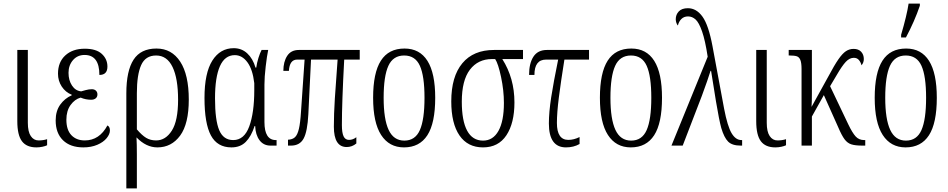

<svg xmlns="http://www.w3.org/2000/svg" viewBox="-20 -816 5314 1076"><path d="M77 -137V-536H136V-128Q136 -78 152.5 -53.5Q169 -29 196 -29Q222 -29 244 -36V-2Q234 3 217.5 6.5Q201 10 184 10Q129 10 103 -24.5Q77 -59 77 -137Z M292 -141Q292 -194 317.5 -229.5Q343 -265 382 -282V-285Q347 -299 326 -331Q305 -363 305 -403Q305 -468 346 -505.5Q387 -543 455 -543Q519 -543 550.5 -514Q582 -485 582 -443Q582 -396 537 -396Q537 -508 454 -508Q414 -508 389 -479Q364 -450 364 -408Q364 -366 383.5 -336.5Q403 -307 435 -304Q442 -306 460 -311Q478 -316 495 -316Q509 -316 517.5 -308Q526 -300 526 -287Q526 -273 516.5 -265Q507 -257 491 -257Q460 -257 432 -269Q399 -260 375.5 -227.5Q352 -195 352 -145Q352 -88 380 -58.5Q408 -29 455 -29Q537 -29 582 -113Q596 -106 596 -85Q596 -64 577.5 -41.5Q559 -19 525 -4.5Q491 10 447 10Q374 10 333 -30Q292 -70 292 -141Z M688 -293Q688 -419 728.5 -481.5Q769 -544 857 -544Q942 -544 990 -470.5Q1038 -397 1038 -258Q1038 -122 989.5 -56Q941 10 862 10Q799 10 745 -46Q747 -10 747 49V240H688ZM978 -257Q978 -376 947 -440.5Q916 -505 855 -505Q795 -505 771 -451Q747 -397 747 -293V-91Q775 -58 799 -43.5Q823 -29 855 -29Q908 -29 943 -84Q978 -139 978 -257Z M1126 -267Q1126 -407 1170 -476.5Q1214 -546 1290 -546Q1334 -546 1365.5 -517Q1397 -488 1412 -437H1416Q1420 -465 1428.5 -492Q1437 -519 1446 -536H1483Q1476 -503 1469 -443.5Q1462 -384 1462 -342V-132Q1462 -31 1526 -31H1530V0H1496Q1457 0 1434.5 -30Q1412 -60 1410 -110H1407Q1388 -52 1357.5 -21Q1327 10 1277 10Q1198 10 1162 -57Q1126 -124 1126 -267ZM1405 -310V-350Q1396 -427 1366.5 -467Q1337 -507 1296 -507Q1240 -507 1212.5 -445Q1185 -383 1185 -265Q1185 -142 1208.5 -86.5Q1232 -31 1287 -31Q1349 -31 1377 -108Q1405 -185 1405 -310Z M1851 -106Q1851 -176 1856.5 -263.5Q1862 -351 1872 -482H1723L1708 -176Q1703 -79 1681.5 -39.5Q1660 0 1611 0H1594V-33Q1619 -34 1633 -47Q1647 -60 1655 -93.5Q1663 -127 1667 -192L1687 -482H1645Q1603 -482 1599 -419H1568Q1568 -470 1589.5 -503Q1611 -536 1655 -536H1996V-482H1909Q1896 -241 1896 -115Q1896 -72 1905.5 -52Q1915 -32 1936 -32Q1958 -32 1977 -47V-12Q1953 8 1923 8Q1851 8 1851 -106Z M2071 -268Q2071 -408 2114.5 -476Q2158 -544 2247 -544Q2332 -544 2375.5 -475Q2419 -406 2419 -268Q2419 -126 2375 -58Q2331 10 2244 10Q2161 10 2116 -59.5Q2071 -129 2071 -268ZM2359 -268Q2359 -390 2333 -447.5Q2307 -505 2245 -505Q2183 -505 2156.5 -447Q2130 -389 2130 -268Q2130 -148 2158 -88Q2186 -28 2246 -28Q2307 -28 2333 -87Q2359 -146 2359 -268Z M2509 -248Q2509 -387 2571 -461.5Q2633 -536 2749 -536H2911V-485H2795Q2863 -378 2863 -242Q2863 -126 2818 -58Q2773 10 2687 10Q2601 10 2555 -57Q2509 -124 2509 -248ZM2804 -239Q2804 -309 2788 -384.5Q2772 -460 2755 -485H2737Q2659 -485 2613.5 -425.5Q2568 -366 2568 -246Q2568 -139 2598 -83.5Q2628 -28 2687 -28Q2743 -28 2773.5 -82.5Q2804 -137 2804 -239Z M3056 -124Q3056 -187 3069 -271Q3082 -355 3108 -482H3040Q2975 -482 2975 -396H2945Q2945 -461 2969.5 -498.5Q2994 -536 3045 -536H3281V-482H3143Q3123 -357 3112 -270.5Q3101 -184 3101 -127Q3101 -32 3165 -32Q3196 -32 3228 -48V-9Q3195 10 3152 10Q3056 10 3056 -124Z M3342 -268Q3342 -408 3385.5 -476Q3429 -544 3518 -544Q3603 -544 3646.5 -475Q3690 -406 3690 -268Q3690 -126 3646 -58Q3602 10 3515 10Q3432 10 3387 -59.5Q3342 -129 3342 -268ZM3630 -268Q3630 -390 3604 -447.5Q3578 -505 3516 -505Q3454 -505 3427.5 -447Q3401 -389 3401 -268Q3401 -148 3429 -88Q3457 -28 3517 -28Q3578 -28 3604 -87Q3630 -146 3630 -268Z M3946 -498Q3932 -590 3914.5 -640Q3897 -690 3878 -707Q3859 -724 3836 -724Q3813 -724 3798.5 -709.5Q3784 -695 3779 -673Q3774 -678 3770.5 -688Q3767 -698 3767 -708Q3767 -734 3784 -752Q3801 -770 3835 -770Q3883 -770 3917 -722.5Q3951 -675 3973 -557L4038 -207Q4057 -108 4080 -69.5Q4103 -31 4135 -31H4139V0H4131Q4083 0 4060.5 -22.5Q4038 -45 4022 -99Q4010 -143 3992.5 -247.5Q3975 -352 3965 -419H3962Q3948 -373 3913 -278L3806 0H3743Z M4218 -137V-536H4277V-128Q4277 -78 4293.5 -53.5Q4310 -29 4337 -29Q4363 -29 4385 -36V-2Q4375 3 4358.5 6.5Q4342 10 4325 10Q4270 10 4244 -24.5Q4218 -59 4218 -137Z M4472 -429Q4472 -463 4465.5 -479.5Q4459 -496 4445.5 -500.5Q4432 -505 4406 -505H4400V-536H4530V-293Q4530 -241 4528 -217L4623 -389Q4656 -451 4678.5 -483.5Q4701 -516 4720.5 -529Q4740 -542 4764 -542Q4791 -542 4806 -526Q4821 -510 4821 -485Q4821 -465 4808 -450Q4804 -467 4793.5 -479.5Q4783 -492 4765 -492Q4741 -492 4720 -469.5Q4699 -447 4670 -397L4632 -333L4734 -119Q4757 -71 4775.5 -51Q4794 -31 4823 -31H4829V0H4813Q4773 0 4751 -7Q4729 -14 4713 -35.5Q4697 -57 4677 -104L4597 -283L4530 -163V0H4472Z M4882 -268Q4882 -408 4925.5 -476Q4969 -544 5058 -544Q5143 -544 5186.5 -475Q5230 -406 5230 -268Q5230 -126 5186 -58Q5142 10 5055 10Q4972 10 4927 -59.5Q4882 -129 4882 -268ZM5170 -268Q5170 -390 5144 -447.5Q5118 -505 5056 -505Q4994 -505 4967.5 -447Q4941 -389 4941 -268Q4941 -148 4969 -88Q4997 -28 5057 -28Q5118 -28 5144 -87Q5170 -146 5170 -268ZM5030 -621Q5062 -730 5072 -796H5135V-784Q5105 -696 5057 -606H5030Z"/></svg>

Font: Noto Serif CondLight
Style: Regular
Weight: 300
Width: 3
Designer: Monotype Design Team
Foundry: Monotype Imaging Inc.
Version: Version 1.001